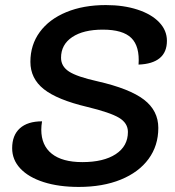

<svg xmlns="http://www.w3.org/2000/svg" viewBox="-20 -729 690 758"><path d="M28 -144Q28 -195 58.5 -222.5Q89 -250 146 -250Q143 -232 143 -217Q143 -155 184.5 -122Q226 -89 305 -89Q389 -89 437 -120.5Q485 -152 485 -208Q485 -243 450 -264Q415 -285 324 -307Q206 -335 153 -377Q100 -419 100 -485Q100 -552 137 -602.5Q174 -653 241.5 -681Q309 -709 398 -709Q468 -709 523 -691Q578 -673 608.5 -641Q639 -609 639 -568Q639 -523 610.5 -499.5Q582 -476 527 -474Q532 -546 498.5 -579Q465 -612 386 -612Q309 -612 265 -582.5Q221 -553 221 -501Q221 -467 252.5 -446.5Q284 -426 365 -408Q492 -379 548.5 -335.5Q605 -292 605 -224Q605 -154 566.5 -101.5Q528 -49 457 -20Q386 9 291 9Q212 9 152.5 -10Q93 -29 60.5 -63.5Q28 -98 28 -144Z"/></svg>

Font: K2D SemiBold
Style: Italic
Weight: 600
Italic angle: -10°
Designer: Katatrad Aksorn Co.,Ltd.
Foundry: Cadson Demak Co.,Ltd.
Version: Version 1.000; ttfautohint (v1.6)